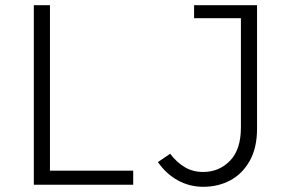

<svg xmlns="http://www.w3.org/2000/svg" viewBox="-20 -710 1108 738"><path d="M110 0V-690H172V-54H492V0ZM587 -87 634 -119Q660 -85 691 -67Q722 -49 761 -49Q822 -49 864 -92Q906 -135 906 -220V-640H726V-690H968V-215Q968 -142 940 -92Q912 -42 865.5 -17Q819 8 761 8Q709 8 664 -16.5Q619 -41 587 -87Z"/></svg>

Font: Radio Canada Light
Style: Regular
Weight: 300
Designer: Charles Daoud, Etienne Aubert Bonn, Alexandre Saumier Demers, Jacques Le Bailly
Foundry: Radio-Canada
Version: Version 2.104;gftools[0.9.28.dev5+ged2979d]